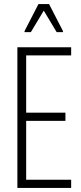

<svg xmlns="http://www.w3.org/2000/svg" viewBox="-20 -919 398 939"><path d="M65 0V-688H328V-648H108V-368H300V-328H108V-40H328V0ZM100 -762V-767L168 -899H220L288 -767V-762H257L194 -867L131 -762Z"/></svg>

Font: Saira ExtraCondensed ExtraLight
Style: Regular
Weight: 250
Width: 2
Designer: Hector Gatti with collaboration of the Omnibus-Type team
Foundry: Omnibus-Type
Version: Version 1.101